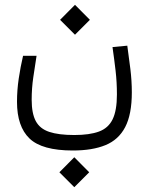

<svg xmlns="http://www.w3.org/2000/svg" viewBox="-20 -464 626 805"><path d="M285.6 167Q156.2 167 103.8 116.7Q51.3 66.4 51.3 -37.1Q51.3 -85.9 58.6 -135Q65.9 -184.1 76.7 -230H133.3Q126.5 -186 119.6 -140.1Q112.8 -94.2 112.8 -45.4Q112.8 11.2 129.9 43.5Q147 75.7 186.3 88.9Q225.6 102.1 291.5 102.1Q355.5 102.1 394.8 87.6Q434.1 73.2 452.1 36.4Q470.2 -0.5 470.2 -67.9Q470.2 -119.6 464.6 -167.7Q459 -215.8 451.7 -266.6L513.7 -272.5Q520.5 -225.1 526.6 -174.8Q532.7 -124.5 532.7 -76.7Q532.7 15.6 504.9 68.8Q477.1 122.1 422.1 144.5Q367.2 167 285.6 167ZM294.4 -318.4 231.9 -380.9 294.4 -443.8 356.9 -380.9ZM291.5 320.8 229 258.3 291.5 195.3 354 258.3Z"/></svg>

Font: CaskaydiaCove NFP Light
Style: Regular
Weight: 300
Designer: Aaron Bell
Foundry: Saja Typeworks
Version: Version 2111.001; VTT 6.35;Nerd Fonts 3.1.1